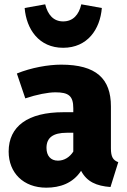

<svg xmlns="http://www.w3.org/2000/svg" viewBox="-20 -850 589 888"><path d="M272 -629C385 -629 443 -715 451 -813L356 -830C345 -782 318 -751 272 -751C227 -751 201 -782 189 -830L94 -813C102 -715 160 -629 272 -629ZM493 -164V-358C493 -486 425 -551 263 -551C203 -551 124 -537 58 -510L97 -395C150 -413 203 -423 236 -423C297 -423 319 -407 319 -349V-331H273C109 -331 20 -266 20 -149C20 -51 88 18 194 18C257 18 317 -2 355 -60C382 -9 426 10 491 15L527 -100C503 -109 493 -124 493 -164ZM248 -107C214 -107 195 -130 195 -166C195 -213 225 -236 289 -236H319V-149C303 -124 278 -107 248 -107Z"/></svg>

Font: Fira Sans ExtraBold
Style: Regular
Weight: 800
Designer: bBox Type GmbH & Carrois Corporate GbR & Edenspiekermann AG
Foundry: bBox Type GmbH & Carrois Corporate GbR & Edenspiekermann AG
Version: Version 4.300;PS 004.300;hotconv 1.0.88;makeotf.lib2.5.64775